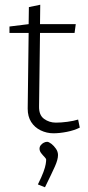

<svg xmlns="http://www.w3.org/2000/svg" viewBox="-20 -552 370 811"><path d="M206 11Q177 11 151.5 -1.5Q126 -14 111.5 -37Q97 -60 97 -93L101 -413H20V-440L101 -450L102 -522L150 -532L149 -450H300L295 -413H149L145 -103Q144 -66 166 -50Q188 -34 216 -34Q238 -34 264.5 -37.5Q291 -41 310 -47L317 -13Q293 -1 262 5Q231 11 206 11ZM147 76Q147 68 152 61.5Q157 55 164.5 51Q172 47 179 47Q186 47 197 55.5Q208 64 216.5 76.5Q225 89 225 103Q225 122 212 151Q199 180 170 239L140 227Q156 195 163.5 174.5Q171 154 173 141.5Q175 129 175 123Q175 118 168 111Q161 104 154 95Q147 86 147 76Z"/></svg>

Font: Ancizar Sans Thin
Style: Regular
Weight: 100
Designer: Cesar Puertas, Viviana Monsalve, Julian Moncada, Julian Prieto, Jose Castro, Mariel Hernandez, Felipe Aragon, Sara Alarc
Version: Version 8.100